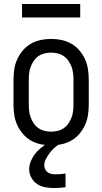

<svg xmlns="http://www.w3.org/2000/svg" viewBox="-20 -724 515 967"><path d="M238 8Q211 8 185 2.5Q159 -3 136 -16Q113 -29 95.5 -49.5Q78 -70 67 -94Q56 -118 52 -144.5Q48 -171 48 -197V-323Q48 -349 52 -375.5Q56 -402 67 -426Q78 -450 95.5 -470.5Q113 -491 136 -504Q159 -517 185 -522.5Q211 -528 238 -528Q264 -528 290 -522.5Q316 -517 339 -504Q362 -491 379.5 -470.5Q397 -450 408 -426Q419 -402 423 -375.5Q427 -349 427 -323V-197Q427 -171 423 -144.5Q419 -118 408 -94Q397 -70 379.5 -49.5Q362 -29 339 -16Q316 -3 290 2.5Q264 8 238 8ZM238 -61Q254 -61 270.5 -65Q287 -69 301 -78.5Q315 -88 324.5 -102Q334 -116 340 -131.5Q346 -147 348 -164Q350 -181 350 -197V-323Q350 -339 348 -356Q346 -373 340 -388.5Q334 -404 324.5 -418Q315 -432 301 -441.5Q287 -451 270.5 -455Q254 -459 238 -459Q221 -459 204.5 -455Q188 -451 174 -441.5Q160 -432 150.5 -418Q141 -404 135 -388.5Q129 -373 127 -356Q125 -339 125 -323V-197Q125 -181 127 -164Q129 -147 135 -131.5Q141 -116 150.5 -102Q160 -88 174 -78.5Q188 -69 204.5 -65Q221 -61 238 -61ZM252 223Q230 223 208 219Q186 215 167.5 203Q149 191 138 171Q127 151 127 129Q127 108 135 88.5Q143 69 155 53Q167 37 183 23.5Q199 10 217 -1L229 -8H283V0Q268 8 254.5 20Q241 32 230.5 46Q220 60 211.5 76Q203 92 203 109Q203 120 208 129.5Q213 139 221 144.5Q229 150 239.5 152Q250 154 260 154Q273 154 285 153Q297 152 310 150V219Q296 221 281.5 222Q267 223 252 223ZM384 -636H91V-704H384Z"/></svg>

Font: Iosevka QP
Style: Regular
Weight: 400
Designer: Belleve Invis
Foundry: Belleve Invis
Version: Version 20.0.0; ttfautohint (v1.8.4)